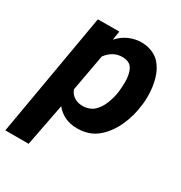

<svg xmlns="http://www.w3.org/2000/svg" viewBox="-208 -661 927 986"><g transform="rotate(30 256.0 -167.5)"><path d="M152.3 -47.4 104 203.1H-34.2L92.3 -528.3L219.2 -528.8L210.9 -476.1Q238.8 -507.3 274.2 -522.7Q309.6 -538.1 346.7 -538.1Q379.4 -538.1 408.2 -526.6Q437 -515.1 455.6 -495.1Q484.9 -462.9 498.5 -415.8Q512.2 -368.7 512.2 -314.9Q512.2 -290.5 510.3 -271.5L508.8 -260.7Q501 -191.9 472.7 -130.1Q444.3 -68.4 397.5 -29.3Q350.1 10.3 278.8 10.3Q199.7 10.3 152.3 -47.4ZM205.1 -373 165.5 -155.3Q175.8 -128.9 197.3 -116.2Q218.8 -103.5 245.1 -103.5Q264.6 -103.5 282.7 -109.9Q300.8 -116.2 312.5 -127.4Q336.9 -150.4 351.3 -186Q365.7 -221.7 371.1 -260.7Q374.5 -295.9 374.5 -317.9Q374.5 -367.2 357.9 -396Q341.3 -423.8 298.3 -423.8Q243.2 -423.8 205.1 -373Z"/></g></svg>

Font: Mardoto
Style: Bold Italic
Weight: 700
Italic angle: -12°
Designer: Christian Robertson, Vahan Hovhannisyan
Foundry: Google
Version: Version 1.000